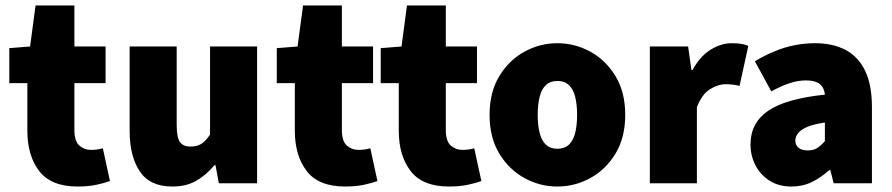

<svg xmlns="http://www.w3.org/2000/svg" viewBox="-20 -670 3262 702"><path d="M264 12Q167 12 123.5 -44.5Q80 -101 80 -192V-366H14V-494L90 -500L110 -650H252V-500H366V-366H252V-195Q252 -154 270 -138Q288 -122 312 -122Q324 -122 335.5 -123.5Q347 -125 356 -128L382 -8Q363 -1 333 5.5Q303 12 264 12Z M610 12Q528 12 491 -43.5Q454 -99 454 -192V-500H626V-214Q626 -166 638.5 -150Q651 -134 676 -134Q700 -134 716 -144Q732 -154 748 -178V-500H920V0H780L768 -66H764Q734 -30 697.5 -9Q661 12 610 12Z M1242 12Q1145 12 1101.5 -44.5Q1058 -101 1058 -192V-366H992V-494L1068 -500L1088 -650H1230V-500H1344V-366H1230V-195Q1230 -154 1248 -138Q1266 -122 1290 -122Q1302 -122 1313.5 -123.5Q1325 -125 1334 -128L1360 -8Q1341 -1 1311 5.5Q1281 12 1242 12Z M1622 12Q1525 12 1481.5 -44.5Q1438 -101 1438 -192V-366H1372V-494L1448 -500L1468 -650H1610V-500H1724V-366H1610V-195Q1610 -154 1628 -138Q1646 -122 1670 -122Q1682 -122 1693.5 -123.5Q1705 -125 1714 -128L1740 -8Q1721 -1 1691 5.5Q1661 12 1622 12Z M2018 12Q1954 12 1897.5 -19Q1841 -50 1805.5 -108.5Q1770 -167 1770 -250Q1770 -333 1805.5 -391.5Q1841 -450 1897.5 -481Q1954 -512 2018 -512Q2082 -512 2138.5 -481Q2195 -450 2230.5 -391.5Q2266 -333 2266 -250Q2266 -167 2230.5 -108.5Q2195 -50 2138.5 -19Q2082 12 2018 12ZM2018 -126Q2044 -126 2060 -141Q2076 -156 2083 -184Q2090 -212 2090 -250Q2090 -288 2083 -316Q2076 -344 2060 -359Q2044 -374 2018 -374Q1992 -374 1976 -359Q1960 -344 1953 -316Q1946 -288 1946 -250Q1946 -212 1953 -184Q1960 -156 1976 -141Q1992 -126 2018 -126Z M2356 0V-500H2496L2508 -414H2512Q2540 -465 2578.5 -488.5Q2617 -512 2654 -512Q2677 -512 2691.5 -509.5Q2706 -507 2716 -502L2684 -356Q2671 -359 2660 -360.5Q2649 -362 2632 -362Q2605 -362 2575.5 -343.5Q2546 -325 2528 -278V0Z M2874 12Q2827 12 2793.5 -9.5Q2760 -31 2742 -66Q2724 -101 2724 -142Q2724 -220 2788 -264.5Q2852 -309 2996 -324Q2994 -342 2986 -353.5Q2978 -365 2963 -370.5Q2948 -376 2926 -376Q2899 -376 2869 -366.5Q2839 -357 2800 -336L2740 -446Q2775 -467 2811 -482Q2847 -497 2884 -504.5Q2921 -512 2960 -512Q3025 -512 3071.5 -487.5Q3118 -463 3143 -411.5Q3168 -360 3168 -278V0H3028L3016 -48H3012Q2982 -21 2948.5 -4.5Q2915 12 2874 12ZM2934 -120Q2955 -120 2969 -129.5Q2983 -139 2996 -154V-222Q2955 -216 2931.5 -206Q2908 -196 2898 -183Q2888 -170 2888 -156Q2888 -139 2900 -129.5Q2912 -120 2934 -120Z"/></svg>

Font: Mada Black
Style: Regular
Weight: 900
Designer: Khaled Hosny
Version: Version 1.5